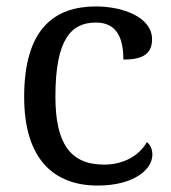

<svg xmlns="http://www.w3.org/2000/svg" viewBox="-20 -566 532 596"><path d="M283 10C396 10 453 -40 453 -86C453 -104 446 -117 436 -125C413 -84 365 -55 303 -55C196 -55 152 -124 152 -266C152 -445 201 -496 278 -496C345 -496 363 -444 363 -381C422 -381 452 -398 452 -444C452 -513 361 -546 278 -546C151 -546 55 -479 55 -265C55 -69 150 10 283 10Z"/></svg>

Font: Noto Serif Devanagari
Style: Regular
Weight: 400
Designer: Universal Thirst, Indian Type Foundry and the Monotype Design Team
Foundry: Monotype Imaging Inc.
Version: Version 2.004